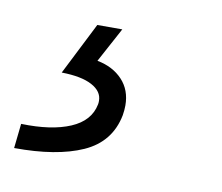

<svg xmlns="http://www.w3.org/2000/svg" viewBox="-94 -46 359 311"><g transform="rotate(10 85.5 110.0)"><path d="M67.4 126.5Q67.9 124.5 67.9 120.6Q67.9 105 50.5 95.7Q33.2 86.4 0.5 85.9L43.9 0H85L54.2 57.1Q80.1 62 95.7 78.6Q111.3 95.2 111.3 120.6Q111.3 127.9 109.9 136.7Q101.1 182.1 58.3 201.2Q15.6 220.2 -54.2 219.7L-49.8 179.2Q0 180.7 31 167.5Q62 154.3 67.4 126.5Z"/></g></svg>

Font: Reddit Sans Fudge Light Italic
Style: Regular
Weight: 300
Italic angle: -11.25°
Designer: Stephen Hutchings
Version: Version 1.013